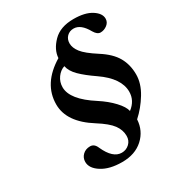

<svg xmlns="http://www.w3.org/2000/svg" viewBox="-193 -828 980 1064"><g transform="rotate(-30 297.0 -296.0)"><path d="M99 12Q99 -14 117.5 -32Q136 -50 165 -50Q192 -50 205 -18Q244 69 301 69Q329 69 349.5 50Q370 31 370 1Q370 -37 345.5 -70.5Q321 -104 256 -145Q119 -231 119 -344Q119 -477 258 -561Q261 -613 307 -660Q353 -707 438 -707Q511 -707 552.5 -680.5Q594 -654 594 -620Q594 -597 574.5 -582Q555 -567 532 -567Q511 -567 494 -596Q458 -661 412 -661Q386 -661 369 -644Q352 -627 352 -600Q352 -572 375 -542Q398 -512 465 -469Q531 -427 558.5 -378.5Q586 -330 586 -268Q586 -210 550 -151Q514 -92 466 -49Q462 22 411 68.5Q360 115 277 115Q197 115 148 84Q99 53 99 12ZM197 -409Q197 -330 327 -247Q378 -214 413.5 -176Q449 -138 455 -109Q505 -147 505 -204Q505 -290 395 -366Q338 -405 304.5 -438Q271 -471 264 -506Q236 -497 216.5 -470Q197 -443 197 -409Z"/></g></svg>

Font: Heuristica
Style: Bold Italic
Weight: 700
Italic angle: -13°
Version: Version 1.0.2